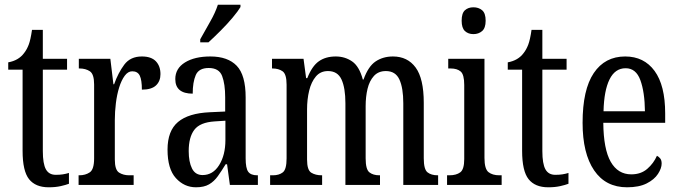

<svg xmlns="http://www.w3.org/2000/svg" viewBox="-20 -786 2885 816"><path d="M187 10Q131 10 103.5 -24.5Q76 -59 76 -145V-490H15V-521Q59 -529 82 -560Q94 -575 102 -596Q110 -617 116 -659H162V-536H265V-490H162V-144Q162 -90 175 -66.5Q188 -43 217 -43Q234 -43 247 -45Q260 -47 273 -51V-5Q260 0 238 5Q216 10 187 10Z M314 0V-41H317Q343 -41 361.5 -53.5Q380 -66 380 -113V-427Q380 -471 362 -483Q344 -495 318 -495H315V-536H449L462 -428H465Q482 -476 508 -511Q534 -546 583 -546Q623 -546 642.5 -525.5Q662 -505 662 -471Q662 -441 643 -423Q624 -405 583 -405Q583 -446 574 -464.5Q565 -483 542 -483Q524 -483 510 -464Q496 -445 486.5 -414.5Q477 -384 472.5 -347.5Q468 -311 468 -276V-108Q468 -64 486 -52.5Q504 -41 529 -41H548V0Z M813 10Q763 10 727.5 -29Q692 -68 692 -150Q692 -230 736.5 -267.5Q781 -305 872 -309L937 -312V-373Q937 -429 924 -463Q911 -497 867 -497Q825 -497 812 -467Q799 -437 799 -388Q725 -388 725 -450Q725 -495 766 -520.5Q807 -546 874 -546Q948 -546 986 -506.5Q1024 -467 1024 -372V-113Q1024 -71 1035 -56Q1046 -41 1073 -41H1076V0H957L945 -88H939Q922 -60 906 -37.5Q890 -15 868.5 -2.5Q847 10 813 10ZM841 -42Q885 -42 911.5 -84.5Q938 -127 938 -191V-273L892 -270Q830 -266 806 -234.5Q782 -203 782 -144Q782 -98 796 -70Q810 -42 841 -42ZM831 -619Q852 -657 873.5 -694.5Q895 -732 906 -766H1002V-756Q992 -739 969 -711.5Q946 -684 918 -656Q890 -628 866 -606H831Z M1128 0V-41H1140Q1166 -41 1182 -53.5Q1198 -66 1198 -113V-426Q1198 -471 1181 -483Q1164 -495 1138 -495H1136V-536H1270L1281 -454H1286Q1306 -505 1335 -525.5Q1364 -546 1407 -546Q1446 -546 1476.5 -525Q1507 -504 1522 -448H1525Q1545 -504 1576.5 -525Q1608 -546 1650 -546Q1712 -546 1746.5 -499Q1781 -452 1781 -349V-113Q1781 -66 1797 -53.5Q1813 -41 1840 -41H1842V0H1694V-347Q1694 -412 1677.5 -448Q1661 -484 1620 -484Q1588 -484 1569 -463Q1550 -442 1542 -408.5Q1534 -375 1534 -335V-113Q1534 -66 1550 -53.5Q1566 -41 1592 -41H1595V0H1448V-347Q1448 -412 1431.5 -448Q1415 -484 1374 -484Q1342 -484 1322.5 -461Q1303 -438 1294 -401Q1285 -364 1285 -321V-108Q1285 -63 1303 -52Q1321 -41 1347 -41H1349V0Z M1992 -641Q1970 -641 1956 -654Q1942 -667 1942 -698Q1942 -730 1956 -742.5Q1970 -755 1992 -755Q2014 -755 2029 -742.5Q2044 -730 2044 -698Q2044 -667 2029 -654Q2014 -641 1992 -641ZM1880 0V-41H1890Q1919 -41 1936 -53.5Q1953 -66 1953 -110V-425Q1953 -469 1938 -482Q1923 -495 1895 -495H1885V-536H2039V-115Q2039 -68 2056 -54.5Q2073 -41 2102 -41H2112V0Z M2310 10Q2254 10 2226.5 -24.5Q2199 -59 2199 -145V-490H2138V-521Q2182 -529 2205 -560Q2217 -575 2225 -596Q2233 -617 2239 -659H2285V-536H2388V-490H2285V-144Q2285 -90 2298 -66.5Q2311 -43 2340 -43Q2357 -43 2370 -45Q2383 -47 2396 -51V-5Q2383 0 2361 5Q2339 10 2310 10Z M2645 10Q2554 10 2505 -62Q2456 -134 2456 -264Q2456 -405 2503.5 -475.5Q2551 -546 2637 -546Q2717 -546 2762 -484.5Q2807 -423 2807 -304V-264H2544Q2545 -152 2575.5 -98.5Q2606 -45 2663 -45Q2704 -45 2731 -68.5Q2758 -92 2772 -124Q2780 -120 2786 -112.5Q2792 -105 2792 -91Q2792 -71 2776.5 -47Q2761 -23 2728.5 -6.5Q2696 10 2645 10ZM2721 -313Q2720 -395 2701.5 -445.5Q2683 -496 2639 -496Q2594 -496 2570.5 -448.5Q2547 -401 2545 -313Z"/></svg>

Font: Noto Serif ExtraCondensed
Style: Regular
Weight: 400
Width: 2
Designer: Monotype Design Team
Foundry: Monotype Imaging Inc.
Version: Version 2.015